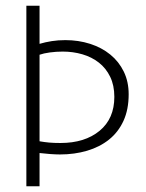

<svg xmlns="http://www.w3.org/2000/svg" viewBox="-20 -650 511 670"><path d="M72 -630H118V-497Q138 -503 160.5 -506.5Q183 -510 208 -510Q254 -510 294.5 -497Q335 -484 365 -459.5Q395 -435 412 -400Q429 -365 429 -321Q429 -268 411 -228.5Q393 -189 360.5 -163Q328 -137 284 -124Q240 -111 189 -111Q175 -111 154.5 -112.5Q134 -114 118 -116V0H72ZM118 -157Q135 -154 151.5 -152.5Q168 -151 191 -151Q276 -151 327.5 -193.5Q379 -236 379 -312Q379 -352 364.5 -382Q350 -412 325 -431.5Q300 -451 267.5 -460.5Q235 -470 199 -470Q176 -470 154 -467Q132 -464 118 -459Z"/></svg>

Font: Mukta Mahee ExtraLight
Style: Regular
Weight: 275
Designer: Shuchita Grover, Noopur Datye, Girish Dalvi, Yashodeep Gholap
Foundry: Ek Type
Version: Version 2.538;PS 1.000;hotconv 16.6.51;makeotf.lib2.5.65220;